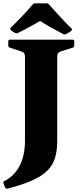

<svg xmlns="http://www.w3.org/2000/svg" viewBox="-21 -992 485 1161"><path d="M0 116Q-4 108 5 103Q47 82 74.5 47Q102 12 116 -35Q130 -82 130 -140H325Q325 -79 311 -35Q297 9 263.5 41.5Q230 74 171.5 100Q113 126 23 149Q15 150 10 142ZM130 -140V-752H325V-140ZM29 -742Q29 -752 39 -752H418Q428 -752 428 -742V-717Q428 -708 419 -704L349 -682Q336 -677 330.5 -671Q325 -665 325 -645V-548H130V-648Q130 -663 125.5 -670Q121 -677 102 -683L38 -704Q29 -707 29 -717ZM44 -811Q37 -818 44 -825Q75 -854 109 -889.5Q143 -925 176 -964Q182 -972 192 -972H260Q271 -972 276 -964Q311 -925 345.5 -887.5Q380 -850 411 -820Q418 -813 410 -806Q403 -800 395 -795.5Q387 -791 379 -786Q370 -782 361 -786Q315 -810 278 -831Q241 -852 209 -874H237Q205 -856 168 -835Q131 -814 88 -793Q79 -789 70 -793Q64 -796 57 -800.5Q50 -805 44 -811Z"/></svg>

Font: Hahmlet ExtraBold
Style: Regular
Weight: 800
Designer: Minjoo Ham & Mark Frömberg
Foundry: hypertype
Version: Version 1.002